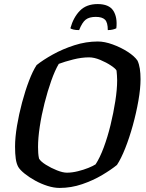

<svg xmlns="http://www.w3.org/2000/svg" viewBox="-20 -924 718 944"><path d="M273 0Q245 0 213.5 -10Q182 -20 153 -36Q124 -52 101.5 -70Q79 -88 70 -103Q61 -119 57.5 -143.5Q54 -168 54 -203Q54 -248 63.5 -305Q73 -362 88.5 -420Q104 -478 122.5 -526.5Q141 -575 160 -604Q191 -629 239.5 -656Q288 -683 345.5 -701.5Q403 -720 461 -720Q494 -720 534 -705.5Q574 -691 607.5 -669.5Q641 -648 656 -626Q664 -609 667.5 -586Q671 -563 671 -535Q671 -489 660.5 -429Q650 -369 633 -307.5Q616 -246 595.5 -194.5Q575 -143 555 -113Q527 -90 482.5 -63.5Q438 -37 384 -18.5Q330 0 273 0ZM309 -75Q334 -75 362.5 -82Q391 -89 414.5 -98.5Q438 -108 450 -116Q471 -148 490 -199Q509 -250 523.5 -309.5Q538 -369 547 -427Q556 -485 556 -529Q556 -541 555 -554Q554 -567 553 -577Q549 -586 526 -601.5Q503 -617 473 -629.5Q443 -642 418 -642Q381 -642 339.5 -631.5Q298 -621 269 -610Q250 -578 232 -527Q214 -476 199 -417Q184 -358 175.5 -301.5Q167 -245 167 -201Q167 -186 168 -171.5Q169 -157 172 -144Q180 -130 205.5 -114Q231 -98 260 -86.5Q289 -75 309 -75ZM369 -776Q351 -776 340 -779Q329 -782 326 -785Q341 -839 373 -871.5Q405 -904 460 -904Q516 -904 537 -871.5Q558 -839 552 -785Q547 -782 535.5 -779Q524 -776 510 -776Q510 -814 496 -827.5Q482 -841 451 -841Q419 -841 401.5 -827.5Q384 -814 369 -776Z"/></svg>

Font: Texturina 72pt 72pt SemiBold
Style: Italic
Weight: 600
Italic angle: -11°
Designer: Guillermo Torres Carreño
Foundry: Omnibus-Type
Version: Version 1.002; ttfautohint (v1.8.3)